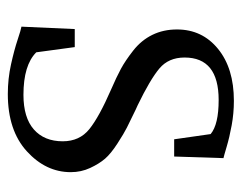

<svg xmlns="http://www.w3.org/2000/svg" viewBox="-82 -514 604 479"><g transform="rotate(90 219.5 -274.0)"><path d="M214 8Q176 8 140 0Q104 -8 78.5 -16.5Q53 -25 46 -26L52 -159H97L110 -63Q142 -31 216 -31Q273 -31 302.5 -57Q332 -83 332 -129Q332 -171 301.5 -195.5Q271 -220 202 -250Q172 -263 151.5 -274Q131 -285 105.5 -305Q80 -325 66.5 -352.5Q53 -380 53 -414Q53 -477 101.5 -516.5Q150 -556 231 -556Q262 -556 292 -550.5Q322 -545 345.5 -538Q369 -531 374 -530L370 -407H327L314 -498Q290 -518 229 -518Q123 -518 123 -433Q123 -393 150.5 -370Q178 -347 242 -316Q249 -313 253 -311Q284 -296 298 -289Q312 -282 337.5 -265.5Q363 -249 375.5 -234.5Q388 -220 398.5 -197.5Q409 -175 409 -149Q409 -87 357 -39.5Q305 8 214 8Z"/></g></svg>

Font: Aikya
Style: Regular
Weight: 400
Designer: Neelakash Kshetrimayum (Latin subset based on Merriweather by Eben Sorkin)
Foundry: Brand New Type
Version: Version 1.00 b005